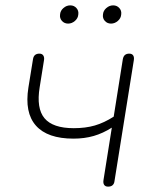

<svg xmlns="http://www.w3.org/2000/svg" viewBox="-20 -690 572 716"><path d="M366 -19 397 -214Q364 -193 329.5 -183Q295 -173 254 -173Q157 -173 114 -221.5Q71 -270 86 -364L103 -469Q106 -490 127 -490Q137 -490 141.5 -483Q146 -476 144 -465L128 -365Q115 -286 146 -249Q177 -212 255 -212Q299 -212 333.5 -222Q368 -232 404 -255L438 -469Q440 -480 446 -485Q452 -490 462 -490Q472 -490 476.5 -483.5Q481 -477 479 -465L407 -15Q406 -5 400 0.5Q394 6 383 6Q373 6 368.5 -0.5Q364 -7 366 -19ZM204 -636Q205 -650 216.5 -660Q228 -670 242 -670Q256 -670 265 -660Q274 -650 272 -636Q271 -622 259.5 -612Q248 -602 234 -602Q220 -602 211 -612Q202 -622 204 -636ZM364 -636Q365 -650 376.5 -660Q388 -670 402 -670Q416 -670 425 -660Q434 -650 432 -636Q431 -622 419.5 -612Q408 -602 394 -602Q380 -602 371 -612Q362 -622 364 -636Z"/></svg>

Font: SN Pro Thin
Style: Italic
Weight: 200
Italic angle: -9°
Designer: Tobias Whetton
Foundry: Supernotes
Version: Version 1.003;Glyphs 3.3 (3324)